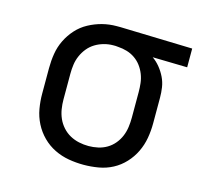

<svg xmlns="http://www.w3.org/2000/svg" viewBox="-84 -621 767 722"><g transform="rotate(15 300.0 -260.0)"><path d="M299 8Q270 8 241 3Q212 -2 185.5 -15Q159 -28 138 -49Q117 -70 103.5 -96.5Q90 -123 85 -152Q80 -181 80 -210V-310Q80 -338 84.5 -366Q89 -394 101.5 -419.5Q114 -445 133 -466Q152 -487 177 -500.5Q202 -514 229 -521Q256 -528 285 -528Q288 -528 292 -528Q296 -528 300 -528L581 -520V-447L446 -450Q462 -439 475 -423Q488 -407 497 -388.5Q506 -370 509 -350Q512 -330 512 -310V-210Q512 -181 507 -152.5Q502 -124 489.5 -98Q477 -72 457 -50.5Q437 -29 411.5 -15.5Q386 -2 357 3Q328 8 299 8ZM299 -65Q317 -65 335.5 -69Q354 -73 370 -82.5Q386 -92 398 -106.5Q410 -121 417 -138Q424 -155 426.5 -173.5Q429 -192 429 -210V-310Q429 -327 427 -344.5Q425 -362 418.5 -378.5Q412 -395 401.5 -409Q391 -423 376.5 -433Q362 -443 345 -448Q328 -453 311 -454L300 -455Q298 -455 295.5 -455Q293 -455 291 -455Q273 -455 255 -450Q237 -445 221.5 -435.5Q206 -426 194.5 -412Q183 -398 175.5 -381Q168 -364 165.5 -346Q163 -328 163 -310V-210Q163 -191 166 -172.5Q169 -154 176.5 -137Q184 -120 197 -105.5Q210 -91 226.5 -82Q243 -73 261.5 -69Q280 -65 299 -65Z"/></g></svg>

Font: Iosevka Custom Extended
Style: Regular
Weight: 400
Width: 7
Monospace: yes
Designer: Belleve Invis
Foundry: Belleve Invis
Version: Version 11.2.4; ttfautohint (v1.8.4)